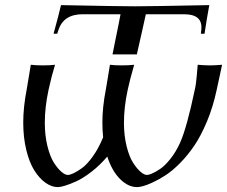

<svg xmlns="http://www.w3.org/2000/svg" viewBox="-20 -748 911 770"><path d="M823.7 -485.8Q840.3 -485.8 870.6 -488.3Q867.7 -474.1 860.6 -441.4Q853.5 -408.7 849.1 -388.2Q834.5 -319.3 810.1 -261Q785.6 -202.6 759 -163.6Q732.4 -124.5 701.7 -93.5Q670.9 -62.5 644 -45.2Q617.2 -27.8 592.3 -16.4Q567.4 -4.9 552.5 -1.2Q537.6 2.4 529.8 2.4Q494.1 2.4 461.7 -29.8Q429.2 -62 410.2 -120.1Q380.4 -85 346.4 -58.8Q312.5 -32.7 285.2 -20.5Q257.8 -8.3 239.5 -2.9Q221.2 2.4 212.4 2.4Q187 2.4 162.4 -15.1Q137.7 -32.7 117.7 -64.5Q97.7 -96.2 85.4 -146.5Q73.2 -196.8 73.2 -256.3Q73.2 -317.9 86.9 -388.2Q90.8 -409.7 95.9 -442.1Q101.1 -474.6 103.5 -488.3Q120.6 -485.8 153.8 -485.8Q184.6 -485.8 200.7 -488.3Q186 -439.9 174.8 -388.2Q159.7 -317.9 159.7 -255.9Q159.7 -204.1 170.4 -161.4Q181.2 -118.7 196.5 -95Q211.9 -71.3 226.6 -58.8Q241.2 -46.4 252 -46.4Q259.8 -46.4 273.9 -52.7Q288.1 -59.1 308.6 -73.7Q329.1 -88.4 352.3 -120.8Q375.5 -153.3 393.6 -197.3Q390.6 -225.1 390.6 -256.3Q390.6 -317.9 404.3 -388.2Q408.2 -409.7 413.6 -443.6Q418.9 -477.5 420.9 -488.3Q436.5 -485.8 468.8 -485.8Q497.6 -485.8 518.1 -488.3Q500 -425.3 492.2 -388.2Q477.1 -317.9 477.1 -255.9Q477.1 -204.1 487.8 -161.4Q498.5 -118.7 513.9 -95Q529.3 -71.3 543.9 -58.8Q558.6 -46.4 569.3 -46.4Q576.2 -46.4 589.1 -51.8Q602.1 -57.1 621.3 -69.8Q640.6 -82.5 662.8 -110.1Q685.1 -137.7 702.1 -175.3Q729 -234.9 761.2 -388.2Q766.6 -411.1 769.5 -448.5Q772.5 -485.8 772.9 -488.3Q797.4 -485.8 823.7 -485.8ZM528.8 -529.8H431.2Q432.1 -535.6 440.7 -577.1Q449.2 -618.7 455.8 -651.4Q462.4 -684.1 463.4 -690.9H311.5Q234.4 -690.9 213.9 -626.5L209.5 -612.8H194.8Q214.8 -685.1 224.6 -727.5Q460.9 -722.7 521 -722.7Q581.5 -722.7 819.3 -727.5Q809.1 -672.4 800.3 -612.8H785.6L787.1 -626.5Q791 -659.2 773.9 -675Q756.8 -690.9 716.8 -690.9H564.9Q563 -682.6 547.4 -612.3Q531.7 -542 528.8 -529.8Z"/></svg>

Font: Flanker
Style: Italic
Weight: 400
Italic angle: -12°
Designer: Flanker
Version: Version 2.027